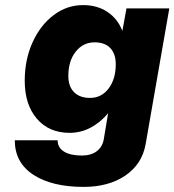

<svg xmlns="http://www.w3.org/2000/svg" viewBox="-20 -533 684 753"><path d="M644 -500 551 33Q537 111 471.5 155.5Q406 200 308 200Q184 200 111 152.5Q38 105 38 17H206Q206 46 231 61.5Q256 77 301 77Q337 77 359.5 60Q382 43 387 13L404 -89Q374 -53 335.5 -32.5Q297 -12 253 -12Q172 -12 124.5 -67.5Q77 -123 77 -216Q77 -299 107.5 -366.5Q138 -434 190 -473.5Q242 -513 306 -513Q361 -513 401 -486.5Q441 -460 460 -412L476 -500ZM248 -235Q248 -194 270.5 -171.5Q293 -149 333 -149Q378 -149 406 -186Q434 -223 434 -281Q434 -322 412.5 -344.5Q391 -367 351 -367Q306 -367 277 -330.5Q248 -294 248 -235Z"/></svg>

Font: Overused Grotesk ExtraBold
Style: Italic
Weight: 800
Italic angle: -10°
Version: Version 0.003